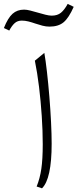

<svg xmlns="http://www.w3.org/2000/svg" viewBox="-71 -971 403 999"><path d="M54.2 -920.9Q67.9 -920.9 86.9 -916Q106 -911.1 126 -905.3Q146 -899.4 165.3 -894.5Q184.6 -889.6 198.2 -889.6Q227.5 -889.6 245.8 -904.5Q264.2 -919.4 281.2 -950.7L312.5 -935.5Q287.1 -877.9 260 -855.2Q232.9 -832.5 186.5 -832.5Q168.5 -832.5 149.7 -837.4Q130.9 -842.3 112.3 -848.6Q94.2 -855 76.7 -859.4Q59.1 -863.8 42.5 -863.8Q20 -863.8 5.4 -850.6Q-9.3 -837.4 -22.9 -812L-50.8 -825.2Q-29.8 -877.9 -5.6 -899.4Q18.6 -920.9 54.2 -920.9ZM159.7 -695.8Q166.5 -657.2 173.3 -597.2Q180.2 -537.1 185.8 -468.8Q191.4 -400.4 194.6 -335.7Q197.8 -271 197.8 -223.6Q197.8 -40 147.5 8.8L119.6 -0.5Q136.7 -42.5 144 -92.3Q151.4 -142.1 151.4 -220.2Q151.4 -291 146.2 -367.9Q141.1 -444.8 132.1 -519Q123 -593.3 110.4 -655.3Z"/></svg>

Font: Pinar DS1-Light
Style: Regular
Weight: 300
Designer: Amin Abedi
Version: Version 2.000